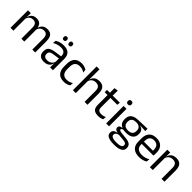

<svg xmlns="http://www.w3.org/2000/svg" viewBox="317 -2138 3793 3793"><g transform="rotate(45 2213.5 -241.5)"><path d="M675.4 0V-305.7Q675.4 -344.2 665.7 -372.4Q656.1 -400.7 633.9 -416.1Q611.7 -431.4 574.1 -431.4Q538.6 -431.4 512.5 -417.1Q486.4 -402.7 470.4 -378.3Q454.4 -353.9 448 -322.9L435.5 -380.5H445.6Q453.6 -411.8 472.7 -438.8Q491.7 -465.9 524.1 -482.4Q556.4 -498.9 604.5 -498.9Q658.9 -498.9 692.2 -477.5Q725.6 -456 741 -414.7Q756.3 -373.5 756.3 -314.5V0ZM66.1 0V-488.2H147L143.4 -370.8L147 -366.1V0ZM370.9 0V-305.6Q370.9 -344.1 361.3 -372.4Q351.6 -400.7 329.5 -416.1Q307.4 -431.4 269.8 -431.4Q234 -431.4 208 -417Q181.9 -402.5 165.9 -377.8Q150 -353 143.5 -321.5L128.7 -378.9H146.7Q153.9 -412.1 172.5 -439.3Q191.2 -466.5 222.7 -482.7Q254.3 -498.9 299.9 -498.9Q367.6 -498.9 402.7 -464.1Q437.9 -429.2 447 -361.9Q449.3 -352 450.4 -340.3Q451.5 -328.6 451.5 -317.1V0Z M1171.4 0 1175 -118.6 1171.9 -131.1V-286.5L1172.3 -314.9Q1172.3 -374.3 1142.2 -403Q1112 -431.7 1046.4 -431.7Q994.2 -431.7 950.4 -416.5Q906.6 -401.3 872.4 -381.5L880 -450.4Q899.1 -462 925.4 -473.3Q951.7 -484.7 985.3 -492Q1018.9 -499.3 1059.3 -499.3Q1111.8 -499.3 1148.6 -486.6Q1185.4 -473.9 1208.2 -449.9Q1231 -425.8 1241.5 -392Q1252 -358.1 1252 -316.2V0ZM1003.4 10.7Q930.9 10.7 892.3 -24.6Q853.6 -60 853.6 -125.7V-140Q853.6 -207.4 895.3 -240.7Q937 -274.1 1028.2 -286.9L1182.5 -309.2L1186.9 -249.8L1038 -228.6Q982.2 -220.7 958.2 -201.4Q934.1 -182 934.1 -144.5V-136.6Q934.1 -97.9 957.9 -77.4Q981.7 -56.8 1029.1 -56.8Q1070.9 -56.8 1100.9 -71.4Q1130.9 -86 1149.4 -110.5Q1168 -135.1 1174.5 -165.2L1187.2 -109.8H1171.7Q1164.6 -77.8 1145.3 -50.3Q1126.1 -22.8 1091.5 -6.1Q1056.9 10.7 1003.4 10.7ZM982.7 -567.5Q961.1 -567.5 950.2 -579.7Q939.2 -591.9 939.2 -614.6V-618Q939.2 -640.4 950.2 -652.4Q961.1 -664.5 982.7 -664.5Q1005.1 -664.5 1015.8 -652.4Q1026.6 -640.4 1026.6 -618V-614.6Q1026.6 -591.9 1015.8 -579.7Q1005.1 -567.5 982.7 -567.5ZM1135.4 -567.5Q1113.5 -567.5 1102.7 -579.7Q1092 -591.9 1092 -614.6V-618Q1092 -640.4 1102.7 -652.4Q1113.5 -664.5 1135.4 -664.5Q1157.3 -664.5 1168.1 -652.4Q1178.8 -640.4 1178.8 -618V-614.6Q1178.8 -591.9 1168.1 -579.7Q1157.3 -567.5 1135.4 -567.5Z M1563.3 11.1Q1458.4 11.1 1407.2 -45.7Q1355.9 -102.4 1355.9 -206.6V-282.3Q1355.9 -386.8 1407.4 -443.2Q1458.8 -499.7 1563.3 -499.7Q1594.4 -499.7 1619.9 -493.8Q1645.5 -487.8 1665.7 -478.7Q1685.9 -469.5 1699.9 -459.7L1707.1 -389.1Q1683.3 -407.1 1651.2 -419.6Q1619.1 -432.1 1575.4 -432.1Q1505.6 -432.1 1471.4 -393.2Q1437.2 -354.4 1437.2 -280.7V-208.7Q1437.2 -136.1 1471.4 -97Q1505.6 -57.8 1575.7 -57.8Q1620.3 -57.8 1653.2 -70.5Q1686.1 -83.1 1711.5 -100.9L1704.2 -29.5Q1681.9 -14.4 1646.5 -1.7Q1611.1 11.1 1563.3 11.1Z M2136 0V-303.7Q2136 -343 2125.2 -371.5Q2114.5 -399.9 2090.2 -415.7Q2065.8 -431.4 2024.1 -431.4Q1985.5 -431.4 1957.4 -417Q1929.4 -402.5 1912.1 -377.8Q1894.8 -353.1 1887.8 -321.6L1870.1 -378.9H1890.9Q1898.6 -412.1 1918.6 -439.3Q1938.6 -466.5 1972.3 -482.7Q2006 -498.9 2054.5 -498.9Q2112.7 -498.9 2148.2 -477.1Q2183.8 -455.2 2200.3 -413.8Q2216.9 -372.3 2216.9 -312.6V0ZM1809.6 0V-662.5H1890.1V-503.7L1887.7 -363.3L1890.5 -357.1V0Z M2518.4 9.8Q2462 9.8 2427.6 -7.2Q2393.2 -24.2 2377.5 -58.6Q2361.8 -93 2361.8 -144.6V-452.3H2441.9V-153.9Q2441.9 -105.9 2463.9 -83.3Q2485.9 -60.7 2538.1 -60.7Q2567.5 -60.7 2594.8 -67.1Q2622.1 -73.5 2645.8 -85.5L2638.6 -16.1Q2614.8 -3.9 2583.4 3Q2551.9 9.8 2518.4 9.8ZM2282.1 -416.2V-480.8H2640.9L2633.7 -416.2ZM2362.6 -473.1 2362.2 -610.1 2443.3 -620.7 2439.9 -473.1Z M2738.2 0V-488.2H2819.1V0ZM2778.7 -568.2Q2753.7 -568.2 2741.3 -581.2Q2728.9 -594.3 2728.9 -617.7V-620.2Q2728.9 -643.5 2741.3 -656.6Q2753.7 -669.6 2778.7 -669.6Q2803.7 -669.6 2816 -656.6Q2828.4 -643.5 2828.4 -620.2V-617.7Q2828.4 -593.9 2816 -581Q2803.7 -568.2 2778.7 -568.2Z M3143.2 -145.8Q3043.5 -145.8 2990.1 -189.3Q2936.8 -232.8 2936.8 -314.2V-326.3Q2936.8 -376.9 2957.5 -414.4Q2978.3 -451.9 3023.8 -473.2Q3069.4 -494.5 3143.1 -496.6L3391.8 -504.3V-440.5L3244.8 -445.6L3244.7 -441.8Q3279.2 -434.8 3301 -417.8Q3322.9 -400.9 3333.6 -375.3Q3344.3 -349.8 3344.3 -315.9V-305.2Q3344.3 -227.3 3293.4 -186.6Q3242.4 -145.8 3143.2 -145.8ZM3139.6 122.9H3151.2Q3196.2 122.9 3228.3 116.3Q3260.3 109.7 3277.8 95.1Q3295.3 80.6 3295.3 56.3V54.7Q3295.3 26.5 3275.2 11.7Q3255.1 -3.1 3206.2 -7.3L3068.1 -20.1L3090.9 -21Q3063 -16.8 3041.7 -7.9Q3020.5 0.9 3008.5 15.6Q2996.5 30.3 2996.5 52.4V53.5Q2996.5 79.2 3013.9 94.6Q3031.3 109.9 3063.4 116.4Q3095.6 122.9 3139.6 122.9ZM3134.9 187.7Q3069.2 187.7 3021.2 176.4Q2973.3 165 2947.2 139.7Q2921.1 114.4 2921.1 72.2V70.2Q2921.1 40.2 2935.3 20.1Q2949.5 0.1 2973.9 -11.5Q2998.2 -23.2 3027.9 -27L3027.6 -30.2Q2986.5 -37.1 2967.1 -54.2Q2947.6 -71.3 2947.6 -99V-99.5Q2947.6 -118.3 2956.2 -131.8Q2964.8 -145.3 2982.7 -153.3Q3000.6 -161.3 3028 -163.3V-173.3L3120.8 -150L3083.1 -151.2Q3048.9 -150.7 3035.9 -142.7Q3022.8 -134.8 3022.8 -119.7V-119.2Q3022.8 -102.4 3041.3 -93.9Q3059.8 -85.4 3104.6 -80.7L3222.8 -68.4Q3300.5 -60.3 3336 -31.1Q3371.5 -1.9 3371.5 55.2V57.6Q3371.5 103.2 3344.5 132Q3317.6 160.8 3267.9 174.2Q3218.3 187.7 3149.6 187.7ZM3142.1 -205.9Q3183.8 -205.9 3211.7 -218.3Q3239.7 -230.7 3253.9 -255.4Q3268.1 -280.1 3268.1 -315.8V-328Q3268.1 -363.2 3254.2 -387.5Q3240.3 -411.9 3212.9 -424.6Q3185.5 -437.4 3144.1 -437.4H3141.1Q3096 -437.4 3067.9 -423.7Q3039.7 -410 3026.9 -385.3Q3014.2 -360.6 3014.2 -327.4V-316.1Q3014.2 -280.2 3028.3 -255.5Q3042.4 -230.8 3070.9 -218.3Q3099.3 -205.9 3142.1 -205.9Z M3665.6 11.1Q3554.1 11.1 3497.5 -43.4Q3440.9 -97.8 3440.9 -199.7V-286.6Q3440.9 -389.4 3493.6 -445.1Q3546.2 -500.9 3647 -500.9Q3714.9 -500.9 3760.6 -475.7Q3806.2 -450.4 3829.2 -403.9Q3852.1 -357.4 3852.1 -293V-274.8Q3852.1 -259.1 3850.9 -243Q3849.7 -226.9 3847.5 -211.4H3773.2Q3774 -235.6 3774.2 -257.1Q3774.4 -278.6 3774.4 -296.4Q3774.4 -341 3760.1 -371.8Q3745.9 -402.6 3717.7 -418.8Q3689.4 -435 3647 -435Q3583.9 -435 3552.5 -398.5Q3521.1 -362.1 3521.1 -294.1V-247.4L3521.5 -237.5V-190.8Q3521.5 -160.4 3530.5 -135.9Q3539.5 -111.3 3558.6 -93.8Q3577.8 -76.2 3607.5 -66.8Q3637.3 -57.5 3678.7 -57.5Q3725.8 -57.5 3766.8 -70Q3807.8 -82.6 3843.9 -104.2L3836.3 -34Q3804.1 -13.5 3760.9 -1.2Q3717.8 11.1 3665.6 11.1ZM3483.6 -211.4V-272.7H3830.4V-211.4Z M4286.5 0V-303.7Q4286.5 -343 4275.7 -371.5Q4265 -399.9 4240.7 -415.7Q4216.3 -431.4 4174.6 -431.4Q4136.1 -431.4 4107.8 -417Q4079.5 -402.5 4062 -377.8Q4044.5 -353 4037.5 -321.5L4023 -378.9H4040.7Q4048.3 -412.1 4068.3 -439.3Q4088.3 -466.5 4122.1 -482.7Q4155.9 -498.9 4205 -498.9Q4263.2 -498.9 4298.7 -477.1Q4334.3 -455.2 4350.8 -413.8Q4367.4 -372.3 4367.4 -312.6V0ZM3960.1 0V-488.2H4041L4037.4 -371.1L4041 -366.3V0Z"/></g></svg>

Font: Anek Bangla Medium
Style: Regular
Weight: 500
Designer: Sulekha Rajkumar (Bangla), Yesha Goshar (Latin)
Foundry: Ek Type
Version: Version 1.003